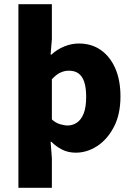

<svg xmlns="http://www.w3.org/2000/svg" viewBox="-20 -718 640 918"><path d="M68 180V-698H228V-531L222 -457H226Q253 -482 287.5 -496Q322 -510 357 -510Q418 -510 462.5 -478.5Q507 -447 531.5 -390.5Q556 -334 556 -257Q556 -171 524.5 -111Q493 -51 444.5 -19.5Q396 12 342 12Q306 12 276.5 -3Q247 -18 226 -40H222L228 38V180ZM304 -118Q327 -118 347.5 -131.5Q368 -145 380 -175Q392 -205 392 -255Q392 -298 383 -325.5Q374 -353 356 -366.5Q338 -380 309 -380Q288 -380 268 -370.5Q248 -361 228 -339V-147Q245 -131 266 -124.5Q287 -118 304 -118Z"/></svg>

Font: Source Code Pro ExtraLight ExtraBold
Style: Regular
Weight: 800
Monospace: yes
Version: Version 1.018;hotconv 1.0.116;makeotfexe 2.5.65601